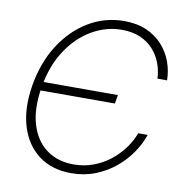

<svg xmlns="http://www.w3.org/2000/svg" viewBox="-83 -815 857 903"><g transform="rotate(10 345.5 -364.0)"><path d="M315.9 10.3Q223.1 10.3 160.4 -36.9Q97.7 -84 72 -168.2Q46.4 -252.4 64.5 -363.3Q83 -475.1 136.2 -559.1Q189.5 -643.1 267.6 -690.4Q345.7 -737.8 438.5 -737.8Q500 -737.8 545.9 -717.5Q591.8 -697.3 622.6 -662.8Q653.3 -628.4 668.7 -585.7Q684.1 -543 684.6 -498H638.7Q637.2 -536.1 624 -571.3Q610.8 -606.4 585.7 -634.5Q560.5 -662.6 522.9 -679Q485.4 -695.3 434.6 -695.3Q360.4 -695.3 292.2 -656Q224.1 -616.7 175.3 -542.5Q126.5 -468.3 108.9 -363.3Q91.8 -257.8 114.5 -183.8Q137.2 -109.9 190.9 -71Q244.6 -32.2 318.8 -32.2Q369.6 -32.2 413.6 -48.6Q457.5 -64.9 493.2 -93Q528.8 -121.1 554.7 -156.5Q580.6 -191.9 594.2 -229.5H639.6Q624.5 -185.1 595.2 -142.3Q565.9 -99.6 524.2 -65.2Q482.4 -30.8 429.9 -10.3Q377.4 10.3 315.9 10.3ZM91.8 -348.1 98.6 -389.6H468.8L461.9 -348.1Z"/></g></svg>

Font: Inter 28pt ExtraLight
Style: Italic
Weight: 250
Italic angle: -9.3988°
Designer: Rasmus Andersson
Foundry: rsms
Version: Version 4.001;git-66647c0bb